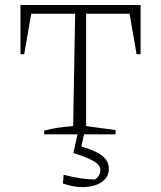

<svg xmlns="http://www.w3.org/2000/svg" viewBox="-20 -538 644 769"><path d="M543 -518V-321H527L499 -483H325V-33L443 -17V0H157V-15Q188 -23 217 -27Q246 -31 273 -33L281 -483H105L77 -321H62V-518ZM293 -12H319L306 49Q363 65 389.5 86Q416 107 416 138Q416 170 390.5 189Q365 208 323 211Q281 214 232 197L235 162Q269 171 298.5 175.5Q328 180 360 181Q382 167 382 142Q382 124 357 108.5Q332 93 274 75Z"/></svg>

Font: Piazzolla SC ExtraLight
Style: Regular
Weight: 200
Designer: Juan Pablo del Peral
Foundry: Huerta Tipografica
Version: Version 1.330